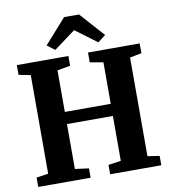

<svg xmlns="http://www.w3.org/2000/svg" viewBox="-102 -1065 1028 1153"><g transform="rotate(-10 412.0 -489.0)"><path d="M109.5 -68V-669.5L37.5 -683.5V-743H352V-683.5L272.5 -669.5V-416H552.5V-669L471.5 -683.5V-743H786.5V-683.5L715 -669.5V-68L787.5 -57V0H475.5V-57L552.5 -68.5V-342H272.5V-68L356.5 -57V0H37V-57ZM281 -792.5 234 -828 367 -977.5H458L591 -829L543.5 -792.5L412.5 -890Z"/></g></svg>

Font: Merriweather 36pt ExtraBold
Style: Regular
Weight: 800
Designer: Eben Sorkin
Foundry: Eben Sorkin
Version: Version 2.100